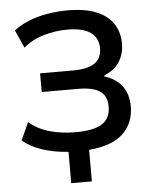

<svg xmlns="http://www.w3.org/2000/svg" viewBox="-59 -764 801 983"><g transform="rotate(-5 341.5 -272.5)"><path d="M267 169V8Q193 3 132.5 -17Q72 -37 33 -71L74 -162Q119 -123 180 -106Q241 -89 313 -89Q406 -89 449 -117Q492 -145 492 -205Q492 -260 456 -284.5Q420 -309 343 -309H157V-405H326Q402 -405 438 -430Q474 -455 474 -507Q474 -559 435 -587.5Q396 -616 314 -616Q254 -616 193.5 -598.5Q133 -581 89 -543L48 -635Q81 -661 124.5 -678.5Q168 -696 219 -705Q270 -714 325 -714Q415 -714 473 -690Q531 -666 559.5 -622.5Q588 -579 588 -521Q588 -467 562 -427Q536 -387 484 -366V-360Q542 -343 573.5 -301Q605 -259 605 -196Q605 -111 548.5 -57Q492 -3 373 7V169Z"/></g></svg>

Font: Nunito Sans 6pt SemiBold
Style: Regular
Weight: 600
Version: Version 3.101;gftools[0.9.27]